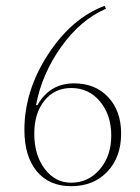

<svg xmlns="http://www.w3.org/2000/svg" viewBox="-20 -629 482 661"><path d="M225 12Q149 12 106.5 -39.5Q64 -91 64 -182Q64 -316 145 -441Q226 -566 340 -609L345 -599Q257 -561 190.5 -467.5Q124 -374 104 -267H109Q151 -342 235 -342Q308 -342 352.5 -294.5Q397 -247 397 -169Q397 -88 349.5 -38Q302 12 225 12ZM225 0Q284 0 323.5 -46Q363 -92 363 -162Q363 -233 324.5 -279.5Q286 -326 225 -326Q168 -326 133 -282.5Q98 -239 98 -169Q98 -95 134 -47.5Q170 0 225 0Z"/></svg>

Font: Arapey Thin-Display
Style: Regular
Weight: 100
Designer: Eduardo Rodriguez Tunni
Foundry: Eduardo Rodriguez Tunni
Version: Version 4.000